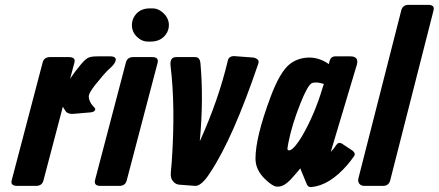

<svg xmlns="http://www.w3.org/2000/svg" viewBox="-20 -761 1796 786"><path d="M237.3 -324.2 157.7 -21.5Q151.9 -0.5 128.4 0H49.3Q22 -1 27.8 -22.5L154.8 -505.9Q160.6 -526.9 184.1 -527.3H263.2Q290.5 -526.4 284.7 -504.9L267.1 -439Q287.6 -468.8 306.2 -491.2Q323.2 -512.7 337.4 -522.5Q348.6 -530.3 378.4 -530.3H432.1Q444.8 -530.3 450.7 -525.1Q456.5 -520 451.9 -508.3Q447.3 -496.6 429.2 -480.5Q426.8 -478 423.3 -475.1Q405.3 -458 368.7 -412.1Q343.8 -379.9 343.3 -367.2Q343.8 -342.3 367.7 -319.3Q371.1 -315.9 369.6 -311Q365.2 -301.8 349.1 -300.8L279.8 -294.9Q263.2 -293.9 253.4 -300.8Q248 -304.7 237.3 -324.2Z M524.9 -527.3H604Q629.9 -526.9 625.5 -504.9L498.5 -21.5Q492.7 -0.5 469.2 0H390.1Q364.3 -0.5 368.7 -22.5L495.6 -505.9Q501.5 -526.9 524.9 -527.3ZM520 -658.2Q520 -679.7 532.2 -697.3Q553.2 -726.6 592.3 -726.6H606Q626.5 -726.6 645.5 -710.4Q671.4 -688 671.4 -658.2Q671.4 -636.7 658.2 -619.1Q636.7 -590.8 597.2 -590.8H584.5Q563.5 -590.8 545.4 -606Q520 -627 520 -658.2Z M797.9 -182.6Q874.5 -351.6 912.6 -512.7Q917 -532.2 939.9 -531.2L1017.1 -525.4Q1021 -524.9 1026.9 -522.5Q1042.5 -515.6 1037.6 -501Q934.1 -195.8 841.3 -55.7Q835.9 -47.9 831.5 -41Q802.2 0 779.8 0L714.8 -4.9Q700.7 -5.9 691.4 -15.6Q676.8 -29.8 679.2 -53.7Q681.2 -74.7 683.1 -98.6Q698.7 -325.7 678.2 -491.2Q678.2 -491.2 678.2 -492.2Q674.3 -527.3 701.7 -527.3H776.9Q780.3 -527.3 783.2 -526.9Q797.9 -524.4 800.3 -504.9Q814 -356.9 797.9 -182.6Z M1210.9 -67.4H1211.4L1209.5 -71.8L1200.2 -60.5Q1182.6 -39.6 1169.9 -25.9Q1141.6 2.9 1119.1 2.9H1112.3Q1095.7 2 1063.5 -29.3Q1025.9 -66.4 1025.9 -111.3Q1025.9 -198.2 1086.4 -360.8Q1126 -468.3 1168 -500Q1201.2 -524.9 1246.1 -525.4Q1288.1 -525.4 1326.2 -498.5L1328.1 -506.8Q1331.1 -518.6 1334.5 -522.5Q1341.8 -530.3 1351.6 -530.3H1414.1Q1448.7 -530.3 1441.4 -498L1334 -139.2Q1347.7 -152.8 1355.5 -166Q1365.2 -181.6 1379.9 -172.9L1422.9 -144.5Q1437 -133.8 1429.7 -122.1Q1416.5 -103 1401.9 -85.9Q1328.6 -1.5 1253.9 4.9Q1242.7 5.9 1236.3 -5.9ZM1305.7 -417Q1303.7 -417.5 1301.8 -418.5Q1283.7 -423.8 1271.5 -423.3Q1260.3 -423.3 1253.9 -418.9Q1236.8 -405.8 1209.5 -336.9Q1174.3 -248.5 1160.2 -174.8Q1157.2 -158.2 1156.7 -152.8Q1156.7 -145.5 1162.6 -145.5Q1166 -145.5 1168.9 -146.5Q1187 -154.8 1216.8 -204.1Q1268.6 -293.5 1300.8 -402.3Z M1652.3 -741.2H1733.4Q1760.7 -740.7 1754.9 -718.8L1577.1 -21.5Q1570.8 0 1547.9 0H1472.7Q1461.9 0 1455.1 -4.9Q1442.9 -14.2 1447.3 -31.2L1623 -719.7Q1628.9 -740.7 1652.3 -741.2Z"/></svg>

Font: Allan
Style: Bold
Weight: 500
Italic angle: -14.3°
Version: Version 1.002